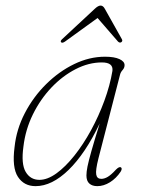

<svg xmlns="http://www.w3.org/2000/svg" viewBox="-20 -644 492 672"><path d="M324.5 -89.5Q314 -48 316.8 -33Q319.5 -18 334.5 -18Q345.5 -18 357.5 -25.2Q369.5 -32.5 386 -50.5Q397 -61.5 403 -58.5Q409 -54.5 402.5 -43.5Q387 -20 365 -6.2Q343 7.5 320.5 7.5Q303 7.5 292.8 -1.5Q282.5 -10.5 282.5 -30Q282.5 -42.5 286.2 -61.2Q290 -80 300 -115.5Q310 -151 329 -212Q278.5 -106 220 -49.2Q161.5 7.5 104.5 7.5Q64 7.5 42.8 -25Q21.5 -57.5 31 -129.5Q37.5 -191.5 67 -248.2Q96.5 -305 141.5 -349.5Q186.5 -394 239.8 -419.8Q293 -445.5 347.5 -445.5Q380 -445.5 398 -437.2Q416 -429 416 -416Q416 -406.5 409 -398.8Q402 -391 400 -382ZM62 -131Q53.5 -70 70 -42.2Q86.5 -14.5 118 -14.5Q146 -14.5 177.5 -37.2Q209 -60 240.2 -99.2Q271.5 -138.5 298.5 -188Q325.5 -237.5 345.2 -291.2Q365 -345 373.5 -396Q377 -425.5 336.5 -425.5Q290.5 -425.5 244.8 -402Q199 -378.5 160.2 -337.8Q121.5 -297 95.2 -243.8Q69 -190.5 62 -131ZM207.5 -498.5Q198 -492 194 -496Q190 -500 197.5 -507L311.5 -613Q323.5 -624.5 332 -624.5Q341 -624.5 347 -613L406.5 -507Q410.5 -500 404 -496Q399 -493 393 -498.5L321.5 -581Z"/></svg>

Font: Fraunces 72pt Soft Thin
Style: Italic
Weight: 100
Italic angle: -16°
Version: Version 1.000;[0bf87f6ff]